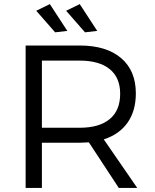

<svg xmlns="http://www.w3.org/2000/svg" viewBox="-20 -924 763 944"><path d="M311 -772 251 -765.1 158.2 -871.1 225.1 -903.8ZM458 -772 397.9 -765.1 305.2 -871.1 372.1 -903.8ZM654.8 0H564L417 -224.1Q388.7 -222.2 372.1 -222.2H186V0H106V-700.2H372.1Q502.9 -700.2 575.4 -638.4Q647.9 -576.7 647.9 -464.8Q647.9 -378.9 607.2 -321Q566.4 -263.2 490.2 -238.8ZM186 -295.9H372.1Q467.8 -295.9 519.3 -338.4Q570.8 -380.9 570.8 -462.9Q570.8 -542.5 519.3 -584.2Q467.8 -626 372.1 -626H186Z"/></svg>

Font: Montserrat-Arabic Light
Style: Regular
Weight: 300
Designer: Mohamed Gaber
Foundry: Kief Type Foundry
Version: Version 5.008;PS 005.008;hotconv 1.0.88;makeotf.lib2.5.64775